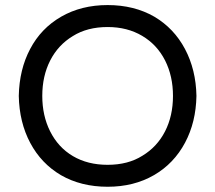

<svg xmlns="http://www.w3.org/2000/svg" viewBox="-20 -712 833 743"><path d="M215.8 -34.2Q139.6 -79.1 97.2 -158.7Q54.7 -238.3 52.7 -340.8Q54.7 -443.4 96.7 -522.5Q138.7 -602.5 216.8 -647.5Q294.9 -692.4 396.5 -692.4Q499 -692.4 577.1 -647.5Q653.3 -602.5 695.8 -522.5Q738.3 -442.4 740.2 -340.8Q738.3 -239.3 696.3 -160.2Q653.3 -79.1 575.7 -34.2Q498 10.7 396.5 10.7Q293.9 10.7 215.8 -34.2ZM531.2 -109.4Q587.9 -143.6 618.7 -203.6Q649.4 -263.7 649.4 -340.8Q649.4 -417 619.1 -477.5Q587.9 -539.1 530.3 -573.2Q472.7 -607.4 396.5 -607.4Q317.4 -607.4 261.7 -572.3Q205.1 -538.1 174.3 -478Q143.6 -418 143.6 -340.8Q143.6 -264.6 173.8 -204.1Q205.1 -141.6 262.2 -107.9Q319.3 -74.2 396.5 -74.2Q475.6 -74.2 531.2 -109.4Z"/></svg>

Font: KTXP_ComRound
Style: Medium
Weight: 500
Version: Version 1.01;May 16, 2022;FontCreator 13.0.0.2683 64-bit